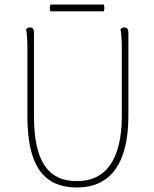

<svg xmlns="http://www.w3.org/2000/svg" viewBox="-20 -816 682 848"><path d="M203 -796C199 -786 199 -776 203 -766H438C442 -776 442 -786 438 -796ZM547 -673C547 -687 541 -695 530 -695C521 -695 516 -691 512 -687C516 -671 518 -640 518 -600V-304C518 -115 450 -16 320 -16C190 -16 130 -107 130 -304V-673C130 -687 124 -695 113 -695C104 -695 99 -691 95 -687C99 -671 101 -640 101 -600V-304C101 -87 170 12 320 12C469 12 547 -96 547 -304Z"/></svg>

Font: Arima Koshi Thin
Style: Regular
Weight: 250
Designer: Joana Correia and Natanael Gama
Foundry: NDISCOVER
Version: Version 1.019;PS 001.019;hotconv 1.0.88;makeotf.lib2.5.64775